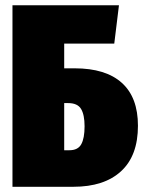

<svg xmlns="http://www.w3.org/2000/svg" viewBox="-20 -716 554 736"><path d="M266.1 -454.1Q385.3 -454.1 447 -398.4Q508.8 -342.8 508.8 -233.9Q508.8 -119.1 444.1 -59.6Q379.4 0 261.2 0H27.8V-695.8H436L418 -548.8H226.1V-454.1ZM246.1 -140.1Q278.8 -140.1 291.5 -163.1Q304.2 -186 304.2 -231.9Q304.2 -275.9 290.8 -298.3Q277.3 -320.8 241.2 -320.8H226.1V-140.1Z"/></svg>

Font: Fira Sans Compressed Heavy
Style: Regular
Weight: 900
Width: 1
Designer: Carrois Corporate & Edenspiekermann AG
Foundry: Carrois Corporate GbR & Edenspiekermann AG
Version: Version 4.203;PS 004.203;hotconv 1.0.88;makeotf.lib2.5.64775